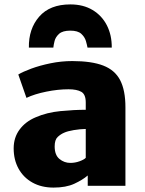

<svg xmlns="http://www.w3.org/2000/svg" viewBox="-20 -843 657 871"><path d="M223 8Q168 8 127.2 -14.8Q86.5 -37.5 64.2 -77.8Q42 -118 42 -170Q42 -219 68.8 -255.2Q95.5 -291.5 142 -311Q192.5 -333 254.5 -339Q316.5 -345 369 -345V-378Q369 -415 348.8 -426.5Q328.5 -438 291 -438Q243 -438 190 -427.2Q137 -416.5 100 -399L63 -505Q83.5 -517.5 122.2 -531.8Q161 -546 209.5 -556Q258 -566 308 -566Q395.5 -566 448.5 -545.5Q501.5 -525 525.2 -479Q549 -433 549 -356V0H378V-47Q355 -27 317.2 -9.5Q279.5 8 223 8ZM228 -179Q228 -139.5 249.8 -121.8Q271.5 -104 299 -104Q321 -104 341.2 -111.5Q361.5 -119 369 -127V-258Q343 -257.5 314.5 -252.8Q286 -248 271 -241Q255.5 -234.5 241.8 -221.8Q228 -209 228 -179ZM299 -823Q358 -823 400.2 -797.5Q442.5 -772 465 -727.8Q487.5 -683.5 487 -627H377Q375 -638.5 369.8 -656.8Q364.5 -675 348.8 -689.5Q333 -704 299 -704Q264 -704 248 -689.5Q232 -675 227.5 -656.8Q223 -638.5 222 -627H111Q109.5 -712 157.8 -767.5Q206 -823 299 -823Z"/></svg>

Font: Merriweather Sans Black
Style: Regular
Weight: 900
Designer: Eben Sorkin
Foundry: Eben Sorkin
Version: Version 1.008; ttfautohint (v1.7.19-72a1) -l 8 -r 50 -G 200 